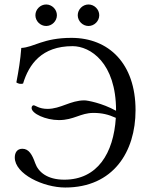

<svg xmlns="http://www.w3.org/2000/svg" viewBox="-20 -827 662 857"><path d="M271 10C486 10 585 -150 585 -335C585 -544 465 -658 299 -658C172 -658 132 -616 75 -613C71 -559 63 -511 53 -459C62 -453 72 -451 83 -454C109 -540 166 -621 304 -621C383 -621 498 -547 498 -334L497 -333C436 -367 370 -379 357 -379C294 -379 251 -341 192 -341C154 -341 138 -357 130 -357C126 -357 121 -353 121 -345C121 -320 184 -291 243 -291C310 -291 339 -323 397 -323C435 -323 464 -316 497 -301C487 -143 415 -25 267 -25C191 -25 151 -59 137 -99C124 -136 109 -163 80 -163C55 -163 46 -144 46 -124C46 -50 174 10 271 10ZM138 -759C138 -733 160 -711 186 -711C212 -711 234 -733 234 -759C234 -785 212 -807 186 -807C160 -807 138 -785 138 -759ZM327 -759C327 -733 349 -711 375 -711C401 -711 423 -733 423 -759C423 -785 401 -807 375 -807C349 -807 327 -785 327 -759Z"/></svg>

Font: Libertinus Serif Display
Style: Regular
Weight: 400
Designer: Philipp H. Poll, Khaled Hosny
Foundry: Caleb Maclennan
Version: Version 7.050;RELEASE